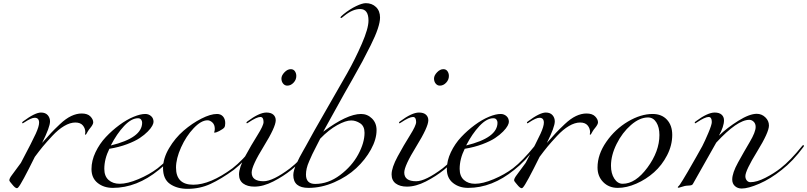

<svg xmlns="http://www.w3.org/2000/svg" viewBox="-20 -1171 5099 1213"><path d="M456 -397Q423 -397 385.5 -375Q348 -353 309.5 -311.5Q271 -270 250 -244.5Q229 -219 200 -180Q115 -8 96 12Q91 18 87 18Q76 18 57 -6Q39 -26 39 -32Q39 -44 56 -66Q61 -73 112 -142Q185 -280 206 -326.5Q227 -373 227 -396Q227 -427 199 -427Q178 -427 134 -398Q125 -392 124 -392Q120 -392 120 -396Q120 -400 126 -404Q201 -460 239 -460Q267 -460 281.5 -443.5Q296 -427 296 -404Q296 -368 246 -268Q284 -311 302.5 -331Q321 -351 358.5 -386.5Q396 -422 430 -438Q464 -454 496 -454Q533 -454 551 -435.5Q569 -417 569 -398Q569 -385 550 -362Q542 -353 535.5 -342Q529 -331 526 -325.5Q523 -320 522 -320Q517 -320 517 -323Q517 -324 518 -328Q519 -332 519 -335Q519 -360 503.5 -378.5Q488 -397 456 -397Z M680 -252Q878 -300 878 -396Q878 -407 871.5 -415.5Q865 -424 852 -424Q810 -424 764 -375Q718 -326 680 -252ZM693 16Q636 16 597 -15Q558 -46 558 -103Q558 -156 583.5 -209.5Q609 -263 648.5 -305Q688 -347 734 -381Q780 -415 823.5 -433Q867 -451 898 -451Q919 -451 934.5 -437.5Q950 -424 950 -401Q950 -392 942 -376.5Q934 -361 913.5 -340Q893 -319 863 -299Q833 -279 782.5 -260Q732 -241 671 -231Q639 -167 639 -104Q639 -58 666 -34Q693 -10 736 -10Q785 -10 854 -39Q923 -68 976 -108Q1038 -156 1112 -248Q1116 -254 1120 -254Q1124 -254 1124 -250Q1124 -248 1122 -244Q1054 -152 984 -98Q844 16 693 16Z M1457 -98Q1377 -40 1310 -9Q1243 22 1165 22Q1099 22 1054.5 -8.5Q1010 -39 1010 -109Q1010 -170 1048 -234.5Q1086 -299 1140 -345.5Q1194 -392 1252 -421.5Q1310 -451 1351 -451Q1375 -451 1389 -435Q1403 -419 1403 -393Q1403 -374 1397 -365.5Q1391 -357 1365 -343Q1345 -333 1337 -333Q1333 -333 1333 -335Q1333 -336 1334 -338.5Q1335 -341 1336 -346Q1337 -351 1337 -357Q1337 -383 1322 -397Q1307 -411 1291 -411Q1251 -411 1203.5 -361Q1156 -311 1124 -240Q1092 -169 1092 -112Q1092 -4 1201 -4Q1308 -4 1449 -108Q1511 -156 1585 -248Q1589 -254 1593 -254Q1597 -254 1597 -250Q1597 -248 1595 -244Q1527 -152 1457 -98Z M1817 -734Q1834 -734 1843 -721Q1852 -708 1852 -691Q1852 -667 1834.5 -648.5Q1817 -630 1795 -630Q1779 -630 1768.5 -643Q1758 -656 1758 -675Q1758 -694 1777 -714Q1796 -734 1817 -734ZM1722 -411Q1722 -369 1646 -246Q1570 -123 1570 -81Q1570 -26 1645 -26Q1704 -26 1813 -108Q1875 -156 1949 -248Q1953 -254 1957 -254Q1961 -254 1961 -250Q1961 -248 1959 -244Q1891 -152 1821 -98Q1770 -57 1706.5 -24.5Q1643 8 1587 8Q1543 8 1516.5 -11.5Q1490 -31 1490 -69Q1490 -112 1528.5 -183Q1567 -254 1606 -316Q1645 -378 1645 -400Q1645 -432 1625 -432Q1602 -432 1551 -398Q1542 -392 1541 -392Q1537 -392 1537 -396Q1537 -400 1543 -404Q1618 -460 1663 -460Q1692 -460 1707 -446.5Q1722 -433 1722 -411Z M2283 -332Q2283 -374 2255.5 -392Q2228 -410 2199 -410Q2164 -410 2110.5 -380.5Q2057 -351 2003 -295Q1998 -284 1979 -248Q1960 -212 1953 -196.5Q1946 -181 1934 -154Q1922 -127 1917.5 -106.5Q1913 -86 1913 -68Q1913 -9 1971 -9Q2054 -9 2128.5 -65Q2203 -121 2243 -195Q2283 -269 2283 -332ZM1912 -248Q1956 -330 2039.5 -474.5Q2123 -619 2173.5 -708.5Q2224 -798 2266 -894.5Q2308 -991 2308 -1041Q2308 -1114 2255 -1114Q2208 -1114 2155 -1071Q2138 -1057 2136 -1057Q2131 -1057 2131 -1062Q2131 -1065 2150 -1081Q2191 -1114 2230 -1132.5Q2269 -1151 2291 -1151Q2330 -1151 2355.5 -1126.5Q2381 -1102 2381 -1060Q2381 -1032 2366.5 -988.5Q2352 -945 2322 -885Q2292 -825 2269.5 -783Q2247 -741 2206.5 -669.5Q2166 -598 2155 -579L2022 -339Q2172 -451 2261 -451Q2301 -451 2330 -422.5Q2359 -394 2359 -349Q2359 -291 2323.5 -226.5Q2288 -162 2230.5 -108.5Q2173 -55 2092 -19.5Q2011 16 1929 16Q1833 16 1833 -65Q1833 -79 1838.5 -98Q1844 -117 1854.5 -140Q1865 -163 1873 -178Q1881 -193 1895 -218Q1909 -243 1912 -248Z M2781 -734Q2798 -734 2807 -721Q2816 -708 2816 -691Q2816 -667 2798.5 -648.5Q2781 -630 2759 -630Q2743 -630 2732.5 -643Q2722 -656 2722 -675Q2722 -694 2741 -714Q2760 -734 2781 -734ZM2686 -411Q2686 -369 2610 -246Q2534 -123 2534 -81Q2534 -26 2609 -26Q2668 -26 2777 -108Q2839 -156 2913 -248Q2917 -254 2921 -254Q2925 -254 2925 -250Q2925 -248 2923 -244Q2855 -152 2785 -98Q2734 -57 2670.5 -24.5Q2607 8 2551 8Q2507 8 2480.5 -11.5Q2454 -31 2454 -69Q2454 -112 2492.5 -183Q2531 -254 2570 -316Q2609 -378 2609 -400Q2609 -432 2589 -432Q2566 -432 2515 -398Q2506 -392 2505 -392Q2501 -392 2501 -396Q2501 -400 2507 -404Q2582 -460 2627 -460Q2656 -460 2671 -446.5Q2686 -433 2686 -411Z M2925 -252Q3123 -300 3123 -396Q3123 -407 3116.5 -415.5Q3110 -424 3097 -424Q3055 -424 3009 -375Q2963 -326 2925 -252ZM2938 16Q2881 16 2842 -15Q2803 -46 2803 -103Q2803 -156 2828.5 -209.5Q2854 -263 2893.5 -305Q2933 -347 2979 -381Q3025 -415 3068.5 -433Q3112 -451 3143 -451Q3164 -451 3179.5 -437.5Q3195 -424 3195 -401Q3195 -392 3187 -376.5Q3179 -361 3158.5 -340Q3138 -319 3108 -299Q3078 -279 3027.5 -260Q2977 -241 2916 -231Q2884 -167 2884 -104Q2884 -58 2911 -34Q2938 -10 2981 -10Q3030 -10 3099 -39Q3168 -68 3221 -108Q3283 -156 3357 -248Q3361 -254 3365 -254Q3369 -254 3369 -250Q3369 -248 3367 -244Q3299 -152 3229 -98Q3089 16 2938 16Z M3645 -397Q3612 -397 3574.5 -375Q3537 -353 3498.5 -311.5Q3460 -270 3439 -244.5Q3418 -219 3389 -180Q3304 -8 3285 12Q3280 18 3276 18Q3265 18 3246 -6Q3228 -26 3228 -32Q3228 -44 3245 -66Q3250 -73 3301 -142Q3374 -280 3395 -326.5Q3416 -373 3416 -396Q3416 -427 3388 -427Q3367 -427 3323 -398Q3314 -392 3313 -392Q3309 -392 3309 -396Q3309 -400 3315 -404Q3390 -460 3428 -460Q3456 -460 3470.5 -443.5Q3485 -427 3485 -404Q3485 -368 3435 -268Q3473 -311 3491.5 -331Q3510 -351 3547.5 -386.5Q3585 -422 3619 -438Q3653 -454 3685 -454Q3722 -454 3740 -435.5Q3758 -417 3758 -398Q3758 -385 3739 -362Q3731 -353 3724.5 -342Q3718 -331 3715 -325.5Q3712 -320 3711 -320Q3706 -320 3706 -323Q3706 -324 3707 -328Q3708 -332 3708 -335Q3708 -360 3692.5 -378.5Q3677 -397 3645 -397Z M4103 -451Q4160 -451 4193.5 -415Q4227 -379 4227 -319Q4227 -253 4194.5 -190Q4162 -127 4112 -82.5Q4062 -38 4000.5 -11Q3939 16 3883 16Q3827 16 3791 -20.5Q3755 -57 3755 -113Q3755 -195 3810.5 -275Q3866 -355 3947 -403Q4028 -451 4103 -451ZM4074 -429Q4021 -429 3966 -381Q3911 -333 3875.5 -261.5Q3840 -190 3840 -124Q3840 -75 3861 -42.5Q3882 -10 3914 -10Q3995 -10 4070.5 -112.5Q4146 -215 4146 -318Q4146 -367 4126.5 -398Q4107 -429 4074 -429Z M4554 -411Q4554 -372 4522 -314Q4574 -364 4644.5 -408Q4715 -452 4761 -452Q4792 -452 4815 -430Q4838 -408 4838 -378Q4838 -335 4763.5 -214Q4689 -93 4689 -58Q4689 -42 4698 -31Q4707 -20 4721 -20Q4761 -20 4815 -47.5Q4869 -75 4911 -108Q4973 -156 5047 -248Q5051 -254 5055 -254Q5059 -254 5059 -250Q5059 -248 5057 -244Q4989 -152 4919 -98Q4848 -41 4777.5 -10.5Q4707 20 4666 20Q4640 20 4623 4.5Q4606 -11 4606 -37Q4606 -78 4643 -145Q4680 -212 4717 -274.5Q4754 -337 4754 -369Q4754 -390 4741.5 -402Q4729 -414 4714 -414Q4638 -414 4505 -270L4357 -8Q4354 -3 4347.5 -1Q4341 1 4328 1.5Q4315 2 4306 4Q4294 7 4282 11Q4270 15 4266 15Q4262 15 4262 11Q4262 10 4263.5 8.5Q4265 7 4268 4Q4271 1 4274 -3Q4287 -21 4325 -86Q4388 -195 4417 -248Q4433 -279 4455 -331Q4477 -383 4477 -400Q4477 -432 4457 -432Q4434 -432 4383 -398Q4374 -392 4373 -392Q4369 -392 4369 -396Q4369 -400 4375 -404Q4450 -460 4495 -460Q4524 -460 4539 -446.5Q4554 -433 4554 -411Z"/></svg>

Font: Miama Nueva
Style: Medium
Weight: 400
Italic angle: -28°
Version: Version 1.0